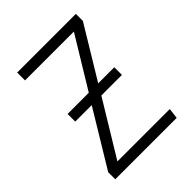

<svg xmlns="http://www.w3.org/2000/svg" viewBox="-158 -607 692 692"><g transform="rotate(-45 188.5 -261.0)"><path d="M346 -522V-486L226 -288H308V-249H203L76 -40H343L338 0H25V-36L154 -249H70V-288H178L296 -482H47V-522Z"/></g></svg>

Font: Fira Sans Condensed ExtraLight
Style: Regular
Weight: 275
Width: 3
Designer: Carrois Corporate & Edenspiekermann AG
Foundry: Carrois Corporate GbR & Edenspiekermann AG
Version: Version 4.203